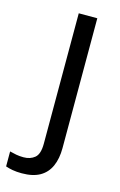

<svg xmlns="http://www.w3.org/2000/svg" viewBox="-175 -588 552 880"><g transform="rotate(15 101.5 -148.0)"><path d="M22 240Q-3 240 -22 236.5Q-41 233 -55 228V157Q-40 161 -24 164Q-8 167 11 167Q43 167 64 149.5Q85 132 85 83V-536H173V80Q173 130 157 166Q141 202 108 221Q75 240 22 240Z"/></g></svg>

Font: Noto Sans Tai Tham
Style: Regular
Weight: 400
Designer: Monotype Design Team 2013. Revised by David WIlliams 2020
Foundry: Monotype Imaging Inc.
Version: Version 2.002